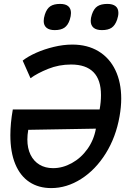

<svg xmlns="http://www.w3.org/2000/svg" viewBox="-20 -958 640 982"><path d="M600 -453.5Q600 -411.5 591.5 -363Q573 -257 520.8 -173.2Q468.5 -89.5 395 -42.8Q321.5 4 242 4Q177.5 4 130.5 -27Q83.5 -58 58.2 -118.8Q33 -179.5 33 -266.5Q33 -327.5 45.5 -398H489.5Q496.5 -436 496.5 -471.5Q496.5 -550 458 -589Q419.5 -628 343.5 -628Q281.5 -628 226.2 -605.8Q171 -583.5 136 -558L96 -648Q122.5 -669 164.5 -687.8Q206.5 -706.5 255.2 -718.2Q304 -730 350 -730Q427 -730 483.5 -696Q540 -662 570 -599.5Q600 -537 600 -453.5ZM120 -244.5Q120 -199.5 136.2 -166.5Q152.5 -133.5 182 -115.8Q211.5 -98 251.5 -98Q300.5 -98 347.2 -123.8Q394 -149.5 427 -195.5Q460 -241.5 470.5 -300L124.5 -294Q120 -268 120 -244.5ZM203.5 -850.5Q203.5 -865.5 209.5 -884Q219 -913.5 237.2 -925.8Q255.5 -938 287.5 -938Q315.5 -938 329.2 -926Q343 -914 343 -891.5Q343 -876.5 337 -857.5Q327.5 -828.5 309.2 -816.2Q291 -804 260 -804Q232.5 -804 218 -816Q203.5 -828 203.5 -850.5ZM444 -851.5Q444 -866 450 -884Q460 -914 478.5 -926Q497 -938 529.5 -938Q556.5 -938 571 -926.5Q585.5 -915 585.5 -892Q585.5 -876.5 579 -857.5Q569 -828.5 551 -816.2Q533 -804 501.5 -804Q473 -804 458.5 -816.2Q444 -828.5 444 -851.5Z"/></svg>

Font: JuliaMono
Style: Italic
Weight: 400
Italic angle: -9°
Monospace: yes
Designer: cormullion
Foundry: corm
Version: Version 0.057; ttfautohint (v1.8.4)